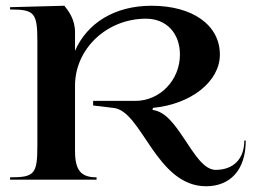

<svg xmlns="http://www.w3.org/2000/svg" viewBox="-20 -625 900 668"><path d="M15 0H316V-8C261.2 -8 241 -33.1 241 -100V-327C241 -455.4 351.7 -560 488 -560C558.4 -560 606 -510 606 -435C606 -346.4 536.6 -274 451 -274H304V-258L375 -249.5C424.4 -244.6 461.3 -176.5 507.7 -109.6C554.1 -42.7 609.9 23 697 23C780.2 23 835 -32.7 835 -136H830C830 -72.5 792.6 -34 730.3 -34C688.6 -34 655.2 -91.3 620.4 -143C587 -192.7 555.7 -237.1 510.7 -242.5L512.1 -249.7C643.6 -262 745 -340.7 745 -435C745 -537.6 650.6 -605 507 -605C379.8 -605 283.5 -545.4 241 -448.2V-513C241 -558.5 218 -587 204 -605L15 -600V-592C100.5 -592 110 -580.8 110 -480V-120C110 -19.5 100.5 -8 15 -8Z"/></svg>

Font: Prida01
Style: Black
Weight: 900
Designer: gluk
Foundry: gluk
Version: Version 00.072